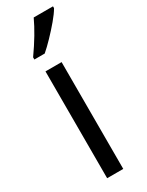

<svg xmlns="http://www.w3.org/2000/svg" viewBox="-203 -801 641 836"><g transform="rotate(-30 117.5 -383.0)"><path d="M146 0H65V-537H146ZM235 -757Q223 -736 199 -707.5Q175 -679 148.5 -651.5Q122 -624 101 -606H49V-617Q107 -699 138 -766H235Z"/></g></svg>

Font: Noto Sans Malayalam ExtraCondensed
Style: Regular
Weight: 400
Width: 2
Designer: Jelle Bosma - Monotype Design Team
Foundry: Monotype Imaging Inc.
Version: Version 2.104; ttfautohint (v1.8.4.7-5d5b)